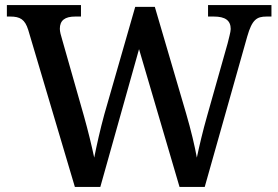

<svg xmlns="http://www.w3.org/2000/svg" viewBox="-20 -734 1093 754"><path d="M91 -616 274 0H374L526 -541L685 0H784L951 -591C970 -657 988 -669 1027 -669H1046V-714H797V-669H820C864 -669 886 -654 886 -620C886 -608 878 -582 874 -564L794 -281C776 -218 763 -162 753 -115C745 -160 730 -223 711 -288L588 -707H511L390 -286C373 -224 360 -165 350 -115C340 -162 326 -220 310 -277L224 -579C219 -595 215 -610 215 -621C215 -654 235 -669 275 -669H298V-714H7V-669H20C59 -669 78 -658 91 -616Z"/></svg>

Font: Noto Serif Georgian Medium
Style: Regular
Weight: 500
Designer: Monotype Design Team, Akaki Razmadze
Foundry: Google LLC
Version: Version 2.003